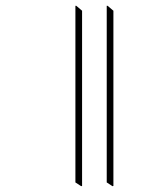

<svg xmlns="http://www.w3.org/2000/svg" viewBox="-20 -632 486 662"><path d="M368 10 371 9V-595L351 -612H348V-3ZM260 10 263 9V-595L243 -612H240V-3Z"/></svg>

Font: Noto Serif Bengali ExtraCondensed Thin
Style: Regular
Weight: 100
Width: 2
Designer: Juan Bruce, Universal Thirst, Indian Type Foundry and the Monotype Design Team.
Foundry: Monotype Imaging Inc.
Version: Version 2.003